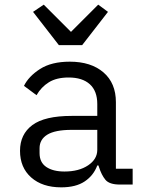

<svg xmlns="http://www.w3.org/2000/svg" viewBox="-20 -793 640 825"><path d="M495 0Q450 0 433 -20.5Q416 -41 405 -76L403 -82H398Q382 -39 344 -13.5Q306 12 243 12Q162 12 114 -30.5Q66 -73 66 -145Q66 -216 119 -255.5Q172 -295 288 -295H398V-346Q398 -402 366 -431Q334 -460 275 -460Q223 -460 190 -439.5Q157 -419 137 -384L83 -424Q103 -465 152 -496.5Q201 -528 280 -528Q371 -528 424.5 -482Q478 -436 478 -354V-68H550V0ZM257 -56Q319 -56 358.5 -82.5Q398 -109 398 -149V-235H288Q217 -235 183.5 -214.5Q150 -194 150 -156V-135Q150 -95 179 -75.5Q208 -56 257 -56ZM233 -599 122 -742 168 -773 285 -656 402 -773 444 -742 333 -599Z"/></svg>

Font: Lilex Nerd Font
Style: Regular
Weight: 400
Designer: Mike Abbink, Paul van der Laan, Pieter van Rosmalen, Mikhael Khrustik
Foundry: Mikhael Khrustik
Version: Version 2.400; ttfautohint (v1.8.4.7-5d5b);Nerd Fonts 3.3.0